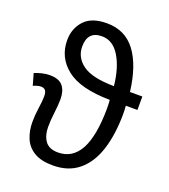

<svg xmlns="http://www.w3.org/2000/svg" viewBox="-141 -867 862 978"><g transform="rotate(20 290.5 -377.5)"><path d="M258 10Q194 10 156 -13Q118 -36 101.5 -75.5Q85 -115 85 -163Q85 -200 91 -240.5Q97 -281 97 -305Q97 -328 89 -337.5Q81 -347 65 -347Q55 -347 43.5 -343.5Q32 -340 24 -336L6 -399Q22 -406 44 -411.5Q66 -417 89 -417Q138 -417 159 -391Q180 -365 180 -321Q180 -288 174.5 -246Q169 -204 169 -166Q169 -121 190 -91Q211 -61 260 -61Q338 -61 378 -134Q418 -207 419 -357Q419 -368 418.5 -380.5Q418 -393 417 -403Q256 -405 182.5 -463.5Q109 -522 109 -615Q109 -678 148.5 -721.5Q188 -765 271 -765Q370 -765 426.5 -690Q483 -615 500 -476H567V-403H504Q505 -393 505.5 -381Q506 -369 506 -356Q505 -245 478.5 -163Q452 -81 397 -35.5Q342 10 258 10ZM413 -476Q403 -573 366 -633.5Q329 -694 270 -694Q192 -694 192 -611Q192 -551 243.5 -514Q295 -477 413 -476Z"/></g></svg>

Font: Noto Sans SemiCondensed
Style: Regular
Weight: 400
Width: 4
Designer: Monotype Design Team
Foundry: Monotype Imaging Inc.
Version: Version 2.013; ttfautohint (v1.8.4.7-5d5b)